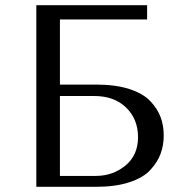

<svg xmlns="http://www.w3.org/2000/svg" viewBox="-20 -720 711 740"><path d="M211 -645V-394H350Q425 -394 478 -377Q531 -360 559 -330.5Q587 -301 599 -268.5Q611 -236 611 -198Q611 -160 599 -127.5Q587 -95 559.5 -65Q532 -35 478.5 -17.5Q425 0 350 0H120V-700H547V-645ZM211 -42H349Q415 -42 463.5 -82Q512 -122 512 -191Q512 -261 466 -305.5Q420 -350 343 -350H211Z"/></svg>

Font: Tenor Sans
Style: Regular
Weight: 400
Designer: Denis Masharov
Foundry: Denis Masharov
Version: Version 1.1